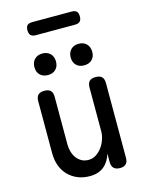

<svg xmlns="http://www.w3.org/2000/svg" viewBox="-142 -1065 885 1161"><g transform="rotate(-15 300.0 -485.0)"><path d="M409 -234V-508Q409 -535 421.5 -547.5Q434 -560 461 -560Q487 -560 499.5 -547.5Q512 -535 512 -508V-41Q512 -15 499.5 -2.5Q487 10 462 10Q437 10 423.5 -2.5Q410 -15 410 -41V-95Q396 -46 362 -18Q328 10 274 10Q232 10 198 -4Q164 -18 139 -43.5Q114 -69 101 -104.5Q88 -140 88 -183V-508Q88 -535 100.5 -547.5Q113 -560 139 -560Q166 -560 178.5 -547.5Q191 -535 191 -508V-210Q191 -186 197.5 -164Q204 -142 216.5 -125Q229 -108 247.5 -97.5Q266 -87 292 -87Q318 -87 339.5 -101.5Q361 -116 376.5 -137.5Q392 -159 400.5 -185Q409 -211 409 -234ZM413 -646Q383 -646 364.5 -664Q346 -682 346 -713Q346 -744 364.5 -762.5Q383 -781 413 -781Q444 -781 462.5 -762.5Q481 -744 481 -713Q481 -682 462.5 -664Q444 -646 413 -646ZM187 -646Q156 -646 137.5 -664Q119 -682 119 -713Q119 -744 137.5 -762.5Q156 -781 187 -781Q217 -781 235.5 -762.5Q254 -744 254 -713Q254 -682 235.5 -664Q217 -646 187 -646ZM177 -898Q155 -898 145.5 -908.5Q136 -919 136 -939Q136 -961 145.5 -970.5Q155 -980 177 -980H423Q444 -980 454 -970.5Q464 -961 464 -939Q464 -918 454 -908Q444 -898 423 -898Z"/></g></svg>

Font: Maple Mono NL Medium
Style: Regular
Weight: 500
Monospace: yes
Designer: subframe7536
Version: Version 7.000